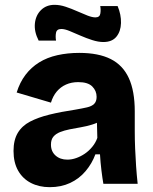

<svg xmlns="http://www.w3.org/2000/svg" viewBox="-20 -761 635 795"><path d="M186 14Q142 14 108 -3.5Q74 -21 55 -54.5Q36 -88 36 -136Q36 -181 53.5 -210.5Q71 -240 104.5 -257.5Q138 -275 185 -286.5Q232 -298 292 -307Q321 -312 340.5 -316.5Q360 -321 370 -331Q380 -341 380 -360Q380 -385 362 -403Q344 -421 304 -421Q276 -421 253.5 -411Q231 -401 215 -382Q199 -363 191 -336L49 -378Q62 -420 85.5 -451Q109 -482 142 -502.5Q175 -523 217.5 -532.5Q260 -542 308 -542Q388 -542 438.5 -516.5Q489 -491 513.5 -437.5Q538 -384 538 -300V-219Q538 -183 539.5 -146.5Q541 -110 543.5 -73.5Q546 -37 550 0H408Q404 -23 400 -55.5Q396 -88 394 -122H375Q361 -84 334.5 -52.5Q308 -21 270.5 -3.5Q233 14 186 14ZM259 -100Q277 -100 295.5 -106.5Q314 -113 331 -124.5Q348 -136 362 -153Q376 -170 383 -190L381 -269L403 -264Q384 -252 361 -245Q338 -238 314.5 -234Q291 -230 268.5 -225.5Q246 -221 228.5 -214Q211 -207 201 -195Q191 -183 191 -162Q191 -134 210 -117Q229 -100 259 -100ZM408 -587Q387 -587 362 -595Q337 -603 313 -613.5Q289 -624 268.5 -632.5Q248 -641 234 -641Q215 -641 212 -625.5Q209 -610 212 -593H140Q121 -630 124.5 -664Q128 -698 150 -719.5Q172 -741 206 -741Q228 -741 252 -733Q276 -725 299.5 -714.5Q323 -704 342.5 -696.5Q362 -689 375 -689Q393 -689 395.5 -705Q398 -721 395 -736H467Q482 -700 481 -665.5Q480 -631 462 -609Q444 -587 408 -587Z"/></svg>

Font: Bricolage Grotesque 96pt ExtraBold ExtraBold
Style: Regular
Weight: 800
Version: Version 1.001;gftools[0.9.33.dev8+g029e19f]